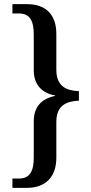

<svg xmlns="http://www.w3.org/2000/svg" viewBox="-20 -780 441 927"><path d="M40 127H110C203 127 252 71 252 -18V-191C252 -272 301 -291 361 -294V-340C301 -342 252 -363 252 -443V-616C252 -708 203 -760 110 -760H40V-715H71C125 -715 143 -679 143 -612V-441C143 -377 176 -332 246 -319V-317C175 -302 143 -259 143 -194V-21C143 46 125 82 71 82H40Z"/></svg>

Font: Noto Serif Hebrew SemiCondensed Medium
Style: Regular
Weight: 500
Width: 4
Designer: Monotype Design Team
Foundry: Monotype Imaging Inc.
Version: Version 2.004